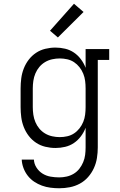

<svg xmlns="http://www.w3.org/2000/svg" viewBox="-20 -782 640 1025"><path d="M296 223Q273 223 249.5 220Q226 217 204 209Q182 201 162.5 188Q143 175 128.5 156.5Q114 138 105.5 115.5Q97 93 96 70H161Q162 93 175 113Q188 133 207.5 145Q227 157 250 161Q273 165 296 165Q316 165 336 160.5Q356 156 373.5 145.5Q391 135 403.5 119Q416 103 424 84Q432 65 434.5 45Q437 25 437 5V-100Q428 -76 412 -54.5Q396 -33 374.5 -18.5Q353 -4 327.5 2Q302 8 276 8Q249 8 222 1.5Q195 -5 172.5 -20Q150 -35 133.5 -56.5Q117 -78 107 -103.5Q97 -129 93.5 -156Q90 -183 90 -210V-310Q90 -337 93.5 -364Q97 -391 107 -416.5Q117 -442 133.5 -463.5Q150 -485 172.5 -500Q195 -515 222 -521.5Q249 -528 276 -528Q302 -528 327.5 -522Q353 -516 374.5 -501.5Q396 -487 412 -465.5Q428 -444 437 -420V-520H563V-462H502V5Q502 33 497.5 61.5Q493 90 481 116Q469 142 450 163.5Q431 185 406 198.5Q381 212 353 217.5Q325 223 296 223ZM299 -50Q319 -50 339 -54.5Q359 -59 375.5 -70Q392 -81 404.5 -97Q417 -113 424.5 -131.5Q432 -150 434.5 -170Q437 -190 437 -210V-310Q437 -330 434.5 -350Q432 -370 424.5 -388.5Q417 -407 404.5 -423Q392 -439 375.5 -450Q359 -461 339 -465.5Q319 -470 299 -470Q279 -470 258.5 -465.5Q238 -461 220.5 -450.5Q203 -440 190 -424.5Q177 -409 169 -390Q161 -371 158 -350.5Q155 -330 155 -310V-210Q155 -190 158 -169.5Q161 -149 169 -130Q177 -111 190 -95.5Q203 -80 220.5 -69.5Q238 -59 258.5 -54.5Q279 -50 299 -50ZM289 -582 247 -618 375 -762 426 -718Z"/></svg>

Font: Iosevka Etoile Light
Style: Regular
Weight: 300
Designer: Belleve Invis
Foundry: Belleve Invis
Version: Version 25.0.1; ttfautohint (v1.8.4)